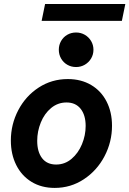

<svg xmlns="http://www.w3.org/2000/svg" viewBox="-20 -922 640 950"><path d="M33.7 -226.6Q33.7 -306.6 70.3 -376.7Q106.9 -446.8 171.4 -488.8Q235.8 -530.8 315.4 -530.8Q381.3 -530.8 430.9 -501.5Q480.5 -472.2 507.3 -419.7Q534.2 -367.2 534.2 -299.8Q534.2 -219.7 497.1 -148.9Q460 -78.1 395 -35.2Q330.1 7.8 250.5 7.8Q185.1 7.8 136 -22.2Q86.9 -52.2 60.3 -105.5Q33.7 -158.7 33.7 -226.6ZM403.8 -298.8Q403.8 -352.5 378.9 -383.8Q354 -415 309.1 -415Q266.1 -415 232.9 -387.5Q199.7 -359.9 181.9 -315.9Q164.1 -272 164.1 -225.1Q164.1 -170.9 188.2 -139.4Q212.4 -107.9 257.8 -107.9Q300.8 -107.9 334 -136Q367.2 -164.1 385.5 -208.3Q403.8 -252.4 403.8 -298.8ZM271 -675.8Q271 -699.2 282.2 -719Q293.5 -738.8 313 -750Q332.5 -761.2 356.4 -761.2Q379.9 -761.2 399.7 -749.8Q419.4 -738.3 430.9 -718.8Q442.4 -699.2 442.4 -675.8Q442.4 -652.3 430.9 -632.8Q419.4 -613.3 399.7 -601.8Q379.9 -590.3 356.4 -590.3Q332.5 -590.3 313 -601.6Q293.5 -612.8 282.2 -632.6Q271 -652.3 271 -675.8ZM203.1 -902.3H600.1L583 -818.8H186Z"/></svg>

Font: Reddit Sans Fudge
Style: Bold
Weight: 700
Italic angle: -11.25°
Designer: Stephen Hutchings
Version: Version 1.013